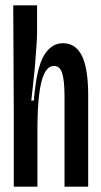

<svg xmlns="http://www.w3.org/2000/svg" viewBox="-20 -700 378 720"><path d="M31.7 -273.3 29.7 -680H119V-577.3Q119 -548 110.7 -447.3Q107.3 -413.3 103.8 -381.5Q100.3 -349.7 97.3 -323H107Q116.7 -443.7 144.2 -490.8Q171.7 -538 216 -538Q263.7 -538 287.2 -490.7Q310.7 -443.3 310.7 -342.3V0H222V-334Q222 -398 213.3 -425.3Q204.7 -452.7 183 -452.7Q160.7 -452.7 146.8 -425.5Q133 -398.3 126.7 -344.7Q120.3 -291 120.3 -208.7V0H31.7Z"/></svg>

Font: Bricolage Grotesque 96pt Condensed ExBd
Style: Regular
Weight: 800
Width: 3
Designer: Mathieu Triay
Foundry: Atelier Triay
Version: Version 1.001;Glyphs 3.2 (3207)